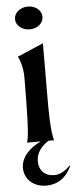

<svg xmlns="http://www.w3.org/2000/svg" viewBox="-63 -754 404 1023"><g transform="rotate(-5 139.0 -242.5)"><path d="M60 0H133C75 27 26 73 26 133C26 195 77 237 141 237C218 237 257 189 278 144L274 142C247 170 219 185 190 185C138 185 108 152 108 104C108 63 131 28 174 0H204C199 -25 188 -51 189 -231L190 -520L50 -460C53 -458 77 -414 76 -342L75 -231C73 -57 67 -25 60 0ZM127 -600C168 -600 200 -627 200 -661C200 -695 168 -722 127 -722C86 -722 53 -695 53 -661C53 -627 86 -600 127 -600Z"/></g></svg>

Font: Coconat Demi
Style: Regular
Weight: 400
Designer: Sara Lavazza
Foundry: Collletttivo
Version: Version 1.000;Glyphs 3.2 (3217)